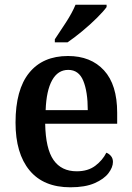

<svg xmlns="http://www.w3.org/2000/svg" viewBox="-20 -786 560 816"><path d="M279 10Q165 10 105.5 -62Q46 -134 46 -265Q46 -405 104 -476.5Q162 -548 269 -548Q366 -548 422 -487Q478 -426 478 -307V-260H172Q174 -154 207.5 -106Q241 -58 306 -58Q354 -58 385 -81.5Q416 -105 432 -137Q443 -133 451.5 -123Q460 -113 460 -98Q460 -75 441 -50Q422 -25 382 -7.5Q342 10 279 10ZM353 -318Q353 -396 334 -442.5Q315 -489 270 -489Q226 -489 201.5 -445Q177 -401 174 -318ZM213 -619Q234 -650 260.5 -691Q287 -732 301 -766H433V-756Q421 -739 392.5 -710.5Q364 -682 329.5 -653.5Q295 -625 267 -606H213Z"/></svg>

Font: Noto Serif Myanmar SemiCondensed SemiBold
Style: Regular
Weight: 600
Width: 4
Designer: Ben Mitchell and the Monotype Design Team
Foundry: Monotype Imaging Inc.
Version: Version 2.106; ttfautohint (v1.8.4.7-5d5b)